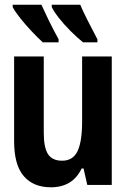

<svg xmlns="http://www.w3.org/2000/svg" viewBox="-20 -786 540 816"><path d="M196 10Q122 10 81 -37.5Q40 -85 40 -186V-546H166V-221Q166 -159 184 -131Q202 -103 244 -103Q290 -103 309.5 -143.5Q329 -184 329 -271V-546H455V0H351L335 -70H327Q289 10 196 10ZM333 -606Q307 -627 279.5 -654.5Q252 -682 230.5 -709.5Q209 -737 200 -756V-766H321Q330 -744 350 -704Q370 -664 394 -619V-606ZM162 -606Q142 -624 115 -652.5Q88 -681 65.5 -709.5Q43 -738 34 -756V-766H156Q168 -739 186 -702Q204 -665 229 -619V-606Z"/></svg>

Font: Noto Sans Mono ExtraCondensed
Style: Bold
Weight: 700
Width: 2
Designer: Monotype Design Team
Foundry: Monotype Imaging Inc.
Version: Version 2.014